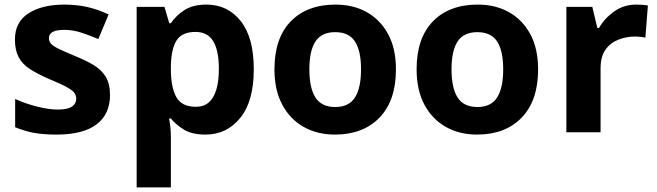

<svg xmlns="http://www.w3.org/2000/svg" viewBox="-20 -576 2862 836"><path d="M459 -162Q459 -79 400.5 -34.5Q342 10 226 10Q169 10 128 2.5Q87 -5 46 -22V-145Q90 -125 141 -112Q192 -99 231 -99Q275 -99 293.5 -112Q312 -125 312 -146Q312 -160 304.5 -171Q297 -182 272 -196Q247 -210 194 -232Q143 -254 110 -275.5Q77 -297 61 -327.5Q45 -358 45 -404Q45 -480 104 -518Q163 -556 261 -556Q312 -556 358 -546Q404 -536 453 -513L408 -406Q368 -423 332 -434.5Q296 -446 259 -446Q226 -446 209.5 -437Q193 -428 193 -410Q193 -397 201.5 -386.5Q210 -376 234.5 -364Q259 -352 307 -332Q354 -313 388 -292.5Q422 -272 440.5 -241.5Q459 -211 459 -162Z M879 -556Q971 -556 1028 -484.5Q1085 -413 1085 -274Q1085 -135 1026 -62.5Q967 10 875 10Q816 10 781 -11.5Q746 -33 724 -60H716Q720 -41 722 -20.5Q724 0 724 20V240H575V-546H696L717 -475H724Q746 -508 783 -532Q820 -556 879 -556ZM831 -437Q773 -437 749.5 -401Q726 -365 724 -291V-275Q724 -196 747.5 -153.5Q771 -111 833 -111Q867 -111 889 -130Q911 -149 922 -186Q933 -223 933 -276Q933 -356 908.5 -396.5Q884 -437 831 -437Z M1704 -273.7Q1704 -138 1632.5 -64Q1561 10 1438 10Q1362.1 10 1302.8 -23.1Q1243.4 -56.2 1209.2 -119.8Q1175 -183.4 1175 -274Q1175 -410 1246 -483Q1317 -556 1441 -556Q1518.4 -556 1577.2 -523Q1636 -490 1670 -427.3Q1704 -364.5 1704 -273.7ZM1327 -274Q1327 -193 1353.5 -151.5Q1380 -110 1439.9 -110Q1499 -110 1525.5 -151.5Q1552 -193 1552 -274Q1552 -355 1525.5 -395.5Q1499 -436 1439.5 -436Q1380 -436 1353.5 -395.5Q1327 -355 1327 -274Z M2323 -273.7Q2323 -138 2251.5 -64Q2180 10 2057 10Q1981.1 10 1921.8 -23.1Q1862.4 -56.2 1828.2 -119.8Q1794 -183.4 1794 -274Q1794 -410 1865 -483Q1936 -556 2060 -556Q2137.4 -556 2196.2 -523Q2255 -490 2289 -427.3Q2323 -364.5 2323 -273.7ZM1946 -274Q1946 -193 1972.5 -151.5Q1999 -110 2058.9 -110Q2118 -110 2144.5 -151.5Q2171 -193 2171 -274Q2171 -355 2144.5 -395.5Q2118 -436 2058.5 -436Q1999 -436 1972.5 -395.5Q1946 -355 1946 -274Z M2751 -556Q2762 -556 2777 -555Q2792 -554 2801 -552L2790 -412Q2783 -414 2769.5 -415.5Q2756 -417 2746 -417Q2708 -417 2673 -403.5Q2638 -390 2616.5 -360Q2595 -330 2595 -278V0H2446V-546H2559L2581 -454H2588Q2612 -496 2654 -526Q2696 -556 2751 -556Z"/></svg>

Font: Noto Sans Javanese
Style: Regular
Weight: 400
Designer: Monotype Design Team
Foundry: Monotype Imaging Inc.
Version: Version 2.004